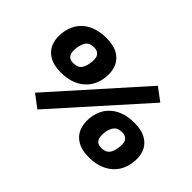

<svg xmlns="http://www.w3.org/2000/svg" viewBox="-125 -1078 1448 1448"><g transform="rotate(45 599.5 -353.5)"><path d="M358 31 256 -46 874 -738 977 -661ZM287 -291Q206 -291 157 -322Q108 -353 90 -407.5Q72 -462 86 -534Q100 -596 135.5 -637Q171 -678 225 -698.5Q279 -719 345 -719Q426 -719 475 -688Q524 -657 542 -602.5Q560 -548 546 -478Q533 -417 496.5 -375Q460 -333 407 -312Q354 -291 287 -291ZM299 -407Q322 -407 340 -413Q358 -419 371 -437Q384 -455 391 -489Q403 -548 386.5 -575.5Q370 -603 333 -603Q310 -603 292 -597Q274 -591 261.5 -573.5Q249 -556 241 -521Q230 -462 245.5 -434.5Q261 -407 299 -407ZM889 12Q807 12 758 -19.5Q709 -51 691.5 -105.5Q674 -160 687 -231Q701 -293 737 -334Q773 -375 826.5 -395.5Q880 -416 946 -416Q1027 -416 1076.5 -385Q1126 -354 1143.5 -300Q1161 -246 1147 -175Q1134 -114 1098 -72.5Q1062 -31 1008.5 -9.5Q955 12 889 12ZM901 -104Q923 -104 941 -110Q959 -116 972.5 -134Q986 -152 993 -187Q1004 -245 988 -272.5Q972 -300 934 -300Q912 -300 894 -294Q876 -288 863 -270.5Q850 -253 842 -219Q831 -160 847 -132Q863 -104 901 -104Z"/></g></svg>

Font: Nunito Sans 10pt Expanded Black
Style: Italic
Weight: 900
Width: 7
Italic angle: -9°
Designer: Vernon Adams
Foundry: Vernon Adams
Version: Version 3.101;gftools[0.9.27]